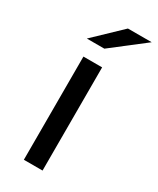

<svg xmlns="http://www.w3.org/2000/svg" viewBox="-190 -795 702 854"><g transform="rotate(30 161.0 -368.5)"><path d="M64 -607 200 -737H322L154 -607ZM91 0V-530H187V0Z"/></g></svg>

Font: Montserrat
Style: Regular
Weight: 500
Designer: Julieta Ulanovsky
Foundry: Julieta Ulanovsky
Version: Version 7.200;PS 007.200;hotconv 1.0.88;makeotf.lib2.5.64775